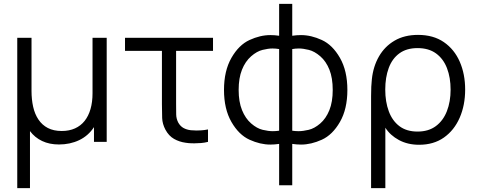

<svg xmlns="http://www.w3.org/2000/svg" viewBox="-20 -736 2473 996"><path d="M69.5 240V-540H143.5V-264.5Q143.5 -220 152 -182Q160.5 -144 179.5 -115.8Q198.5 -87.5 228.2 -72Q258 -56.5 300.5 -56.5Q339 -56.5 369 -70Q399 -83.5 419 -108.8Q439 -134 449.5 -170.2Q460 -206.5 460 -252V-540H533.5V0H467.5V-76.5Q438 -31.5 390.8 -9Q343.5 13.5 286 13.5Q236.5 13.5 198.5 -4.5Q160.5 -22.5 135.5 -56V240Z M943 4.5Q910 0 882.8 -15.5Q855.5 -31 838 -63.5Q822.5 -93 821.2 -123.5Q820 -154 820 -195.5V-472H628.5V-540H1085V-472H893.5V-198.5Q893.5 -164 894 -142Q894.5 -120 904.5 -100.5Q915.5 -81 932 -72Q948.5 -63 969.5 -60.5Q984 -59 999 -59Q1007 -59 1022.8 -59.8Q1038.5 -60.5 1059 -64.5V0Q1041 4.5 1022.8 6Q1004.5 7.5 988.5 7.5Q984 7.5 971.5 7.2Q959 7 943 4.5Z M1428 225V10.5Q1404.5 14 1382.5 14Q1330 14 1274.5 -11.2Q1219 -36.5 1180.5 -103.5Q1142 -170.5 1142 -269.5Q1142 -368.5 1180.5 -435.8Q1219 -503 1274.5 -528.5Q1330 -554 1382.5 -554Q1405 -554 1428 -550.5V-716H1496V-550.5Q1519 -554 1541.5 -554Q1594 -554 1649.5 -528.5Q1705 -503 1743.5 -435.8Q1782 -368.5 1782 -269.5Q1782 -170.5 1743.5 -103.5Q1705 -36.5 1649.5 -11.2Q1594 14 1541.5 14Q1519.5 14 1496 10.5V225ZM1496 -58Q1513 -55.5 1529 -55.5Q1551.5 -55.5 1581.2 -62.5Q1611 -69.5 1641 -95.2Q1671 -121 1688.5 -164.2Q1706 -207.5 1706 -269.5Q1706 -331.5 1688.8 -374.8Q1671.5 -418 1641.5 -444Q1611.5 -470 1582 -477.2Q1552.5 -484.5 1530.5 -484.5Q1513.5 -484.5 1496 -481.5ZM1428 -58V-481.5Q1410.5 -484.5 1393.5 -484.5Q1371.5 -484.5 1342 -477.2Q1312.5 -470 1282.5 -443.8Q1252.5 -417.5 1235.2 -374.2Q1218 -331 1218 -269.5Q1218 -208 1235.5 -164.8Q1253 -121.5 1283 -95.5Q1313 -69.5 1342.8 -62.5Q1372.5 -55.5 1395 -55.5Q1411 -55.5 1428 -58Z M1905 240V-237.5Q1905 -264.5 1906 -286.2Q1907 -308 1909 -324.5Q1916 -391.5 1946 -443.5Q1976 -495.5 2027 -525.2Q2078 -555 2148.5 -555Q2228 -555 2282.5 -517.5Q2337 -480 2365 -415.8Q2393 -351.5 2393 -271.5Q2393 -190 2364.5 -125Q2336 -60 2282.8 -22.5Q2229.5 15 2154 15Q2095 15 2049.5 -9.5Q2004 -34 1979 -73.5V240ZM2146 -53.5Q2203 -53.5 2241 -81.8Q2279 -110 2298.2 -159.2Q2317.5 -208.5 2317.5 -271Q2317.5 -333.5 2298.8 -382.2Q2280 -431 2242 -458.8Q2204 -486.5 2146 -486.5Q2089 -486.5 2051.8 -459.2Q2014.5 -432 1996.5 -383.2Q1978.5 -334.5 1978.5 -271.5Q1978.5 -208 1996.8 -158.8Q2015 -109.5 2052 -81.5Q2089 -53.5 2146 -53.5Z"/></svg>

Font: Cns Manrope
Style: Regular
Weight: 400
Designer: Mikhail Sharanda
Foundry: Mikhail Sharanda
Version: Version 4.504